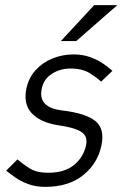

<svg xmlns="http://www.w3.org/2000/svg" viewBox="-20 -720 481 748"><path d="M156 8 168 -47Q231 -47 268 -77Q305 -107 315 -153Q323 -189 297 -206Q271 -223 207 -232L220 -290Q314 -279 351.5 -248.5Q389 -218 375 -153Q361 -84 304.5 -38Q248 8 156 8ZM266 -508 254 -453Q215 -453 183 -433Q151 -413 143 -376Q126 -302 220 -290L207 -232Q137 -243 103.5 -279Q70 -315 83 -376Q92 -417 118.5 -446.5Q145 -476 184 -492Q223 -508 266 -508ZM4 -55 48 -99Q65 -84 93 -65.5Q121 -47 168 -47L156 8Q119 8 89.5 -3Q60 -14 39 -29Q18 -44 4 -55ZM374 -402Q358 -417 329.5 -435Q301 -453 254 -453L266 -508Q303 -508 332.5 -497Q362 -486 383.5 -471Q405 -456 418 -444ZM437 -700 277 -560H217L347 -700Z"/></svg>

Font: Epunda Sans Light
Style: Italic
Weight: 300
Italic angle: -12.0243°
Designer: Simon Atzbach
Foundry: typofactur
Version: Version 2.204